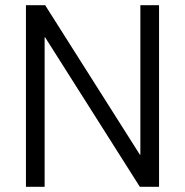

<svg xmlns="http://www.w3.org/2000/svg" viewBox="-20 -720 713 740"><path d="M80 -700H154L519 -124H521V-700H593V0H519L154 -576H152V0H80Z"/></svg>

Font: Chakra Petch
Style: Regular
Weight: 400
Designer: Katatrad Aksorn Co.,Ltd.
Foundry: Cadson Demak Co.,Ltd.
Version: Version 1.000; ttfautohint (v1.6)